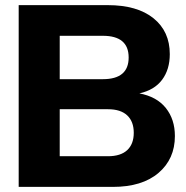

<svg xmlns="http://www.w3.org/2000/svg" viewBox="-20 -732 729 752"><path d="M665 -199.2Q665 -109.4 600.8 -54.7Q536.6 0 421.9 0H53.2V-711.9H401.9Q517.6 -711.9 581.3 -660.4Q645 -608.9 645 -520Q645 -460 615 -419.7Q585 -379.4 525.9 -366.2Q593.8 -353.5 629.4 -309.1Q665 -264.6 665 -199.2ZM402.8 -304.2H213.9V-120.1H402.8Q452.6 -120.1 478.3 -144Q503.9 -168 503.9 -211.9Q503.9 -255.9 478.3 -280Q452.6 -304.2 402.8 -304.2ZM382.8 -591.8H213.9V-421.9H382.8Q483.9 -421.9 483.9 -506.8Q483.9 -591.8 382.8 -591.8Z"/></svg>

Font: Creato Display ExtraBold
Style: Regular
Weight: 800
Version: Version 1.000